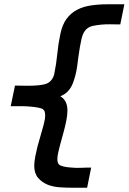

<svg xmlns="http://www.w3.org/2000/svg" viewBox="-20 -731 601 897"><path d="M262 -281Q295 -262 295 -215Q295 -194 290 -168.5Q285 -143 278 -117Q271 -91 264 -66Q257 -41 252 -18Q250 -10 249 -2Q248 6 248 14Q248 28 255 37Q267 49 315 52Q337 54 357 53Q377 52 388 52H406L387 146H315Q288 146 258.5 144Q229 142 203 132Q176 121 158 100Q140 79 140 44Q140 25 144.5 1.5Q149 -22 155 -46Q161 -69 168 -92Q175 -115 180 -134Q182 -140 183.5 -147Q185 -154 187 -162Q189 -169 190 -176.5Q191 -184 191 -192Q191 -214 181 -220Q176 -225 159 -228Q151 -230 141 -231Q131 -232 121 -233Q99 -235 79 -235Q59 -235 48 -235H30L50 -331H63Q76 -331 96 -330.5Q116 -330 138 -331Q185 -333 204 -343Q209 -346 214 -350.5Q219 -355 223 -361Q230 -371 233 -383Q243 -431 247.5 -478Q252 -525 262 -572Q271 -616 291 -643Q311 -670 339.5 -685Q368 -700 404.5 -705.5Q441 -711 483 -711H561L542 -617H530Q515 -617 495 -617.5Q475 -618 454 -616Q433 -614 416 -610.5Q399 -607 389 -599Q369 -585 361 -550Q353 -515 346 -464Q344 -446 341 -424.5Q338 -403 333 -382Q328 -362 320.5 -342.5Q313 -323 301 -309Q293 -299 283 -292.5Q273 -286 262 -281Z"/></svg>

Font: Codetta
Style: Bold Italic
Weight: 700
Italic angle: -11°
Designer: Ulrich Proeller
Foundry: PROSA GmbH
Version: Version 2.00;September 29, 2018;FontCreator 11.5.0.2427 64-b